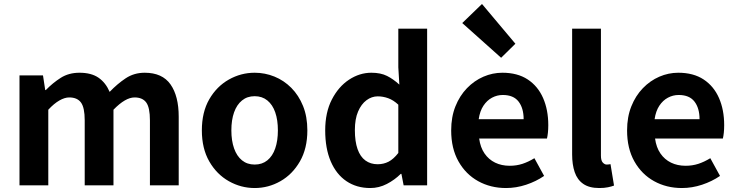

<svg xmlns="http://www.w3.org/2000/svg" viewBox="-20 -944 3751 978"><path d="M79.3 0V-559.8H199L210.4 -485.1H213.2Q248.4 -521.4 289.3 -547.5Q330.2 -573.5 384.9 -573.5Q445.2 -573.5 481.8 -548.2Q518.4 -522.9 538.5 -476Q577.7 -516.9 620.2 -545.2Q662.8 -573.5 717.1 -573.5Q806.6 -573.5 848.4 -514.3Q890.3 -455 890.3 -349.1V0H743.7V-330.9Q743.7 -396 724.9 -421.9Q706.1 -447.7 665.5 -447.7Q642.1 -447.7 615.4 -432.2Q588.7 -416.8 558 -385.1V0H411.5V-330.9Q411.5 -396 392.4 -421.9Q373.3 -447.7 332.7 -447.7Q309.6 -447.7 282.5 -432.2Q255.4 -416.8 226 -385.1V0Z M1277.3 13.8Q1207.3 13.8 1145.6 -21.1Q1083.9 -55.9 1046 -121.7Q1008.2 -187.5 1008.2 -279.9Q1008.2 -372.8 1046 -438.4Q1083.9 -503.9 1145.6 -538.7Q1207.3 -573.5 1277.3 -573.5Q1329.7 -573.5 1378.1 -553.9Q1426.4 -534.2 1464 -496.4Q1501.6 -458.5 1523.6 -404.2Q1545.6 -349.8 1545.6 -279.9Q1545.6 -187.5 1507.6 -121.7Q1469.7 -55.9 1408.5 -21.1Q1347.3 13.8 1277.3 13.8ZM1277.3 -105.8Q1315.3 -105.8 1341.9 -127.3Q1368.5 -148.9 1382 -188.2Q1395.5 -227.4 1395.5 -279.9Q1395.5 -332.7 1382 -371.7Q1368.5 -410.7 1341.9 -432.3Q1315.3 -454 1277.3 -454Q1239.2 -454 1212.7 -432.3Q1186.1 -410.7 1172.3 -371.7Q1158.5 -332.7 1158.5 -279.9Q1158.5 -227.4 1172.3 -188.2Q1186.1 -148.9 1212.7 -127.3Q1239.2 -105.8 1277.3 -105.8Z M1866.2 13.8Q1796.3 13.8 1744.6 -21.2Q1692.9 -56.2 1664.7 -122Q1636.5 -187.8 1636.5 -279.9Q1636.5 -371.2 1670.2 -436.8Q1703.9 -502.4 1757.7 -538Q1811.6 -573.5 1871.7 -573.5Q1919 -573.5 1951.3 -557.3Q1983.6 -541.1 2014.2 -513L2008.9 -601.1V-797.9H2155.7V0H2036L2024.7 -58.3H2021.2Q1990.5 -27.6 1950.4 -6.9Q1910.3 13.8 1866.2 13.8ZM1903.5 -107.4Q1933.9 -107.4 1959.3 -120.4Q1984.6 -133.5 2008.9 -164.8V-410.8Q1983.8 -434.2 1957.4 -443.7Q1931 -453.2 1904.1 -453.2Q1873.2 -453.2 1846.7 -433.4Q1820.1 -413.7 1803.9 -375.7Q1787.6 -337.8 1787.6 -281.5Q1787.6 -223.5 1801.3 -184.6Q1815 -145.7 1841.2 -126.6Q1867.4 -107.4 1903.5 -107.4Z M2557.4 13.8Q2478.9 13.8 2415.7 -21.2Q2352.5 -56.1 2315.4 -121.9Q2278.2 -187.7 2278.2 -279.9Q2278.2 -348.1 2299.8 -402.2Q2321.4 -456.3 2358.6 -494.8Q2395.8 -533.2 2442.5 -553.4Q2489.3 -573.5 2538.7 -573.5Q2616.1 -573.5 2668 -539.3Q2719.9 -505.1 2746.4 -444.7Q2772.8 -384.4 2772.8 -306.4Q2772.8 -285.9 2770.9 -267.6Q2768.9 -249.4 2766.1 -238.4H2420.7Q2426.9 -192.8 2448.2 -162.1Q2469.4 -131.4 2502.1 -115.5Q2534.8 -99.6 2576.6 -99.6Q2610.6 -99.6 2641 -109.4Q2671.3 -119.3 2702.1 -138.2L2751.6 -47.9Q2710.7 -19.8 2660 -3Q2609.4 13.8 2557.4 13.8ZM2418.4 -336.9H2647.3Q2647.3 -393.2 2621.4 -426.7Q2595.6 -460.2 2541.1 -460.2Q2512 -460.2 2486.2 -446.4Q2460.4 -432.6 2442.4 -405.4Q2424.4 -378.2 2418.4 -336.9ZM2532.6 -649.7 2334.6 -826.6 2435.1 -923.7 2605.3 -721.2Z M3032.5 13.8Q2981.2 13.8 2950.9 -7.4Q2920.5 -28.5 2907.4 -67.1Q2894.3 -105.8 2894.3 -157.3V-797.9H3041V-151.3Q3041 -125.9 3050.5 -115.9Q3060 -105.8 3070 -105.8Q3074.6 -105.8 3078.6 -106.3Q3082.6 -106.8 3089.8 -107.8L3107.7 1.2Q3095.3 6.1 3076.8 9.9Q3058.3 13.8 3032.5 13.8Z M3453.4 13.8Q3374.9 13.8 3311.7 -21.2Q3248.5 -56.1 3211.4 -121.9Q3174.2 -187.7 3174.2 -279.9Q3174.2 -348.1 3195.8 -402.2Q3217.4 -456.3 3254.6 -494.8Q3291.8 -533.2 3338.5 -553.4Q3385.3 -573.5 3434.7 -573.5Q3512.1 -573.5 3564 -539.3Q3615.9 -505.1 3642.4 -444.7Q3668.8 -384.4 3668.8 -306.4Q3668.8 -285.9 3666.9 -267.6Q3664.9 -249.4 3662.1 -238.4H3316.7Q3322.9 -192.8 3344.2 -162.1Q3365.4 -131.4 3398.1 -115.5Q3430.8 -99.6 3472.6 -99.6Q3506.6 -99.6 3537 -109.4Q3567.3 -119.3 3598.1 -138.2L3647.6 -47.9Q3606.7 -19.8 3556 -3Q3505.4 13.8 3453.4 13.8ZM3314.4 -336.9H3543.3Q3543.3 -393.2 3517.4 -426.7Q3491.6 -460.2 3437.1 -460.2Q3408 -460.2 3382.2 -446.4Q3356.4 -432.6 3338.4 -405.4Q3320.4 -378.2 3314.4 -336.9Z"/></svg>

Font: Noto Sans SC Thin
Style: Regular
Weight: 100
Designer: Ryoko NISHIZUKA 西塚涼子 (kana, bopomofo & ideographs); Paul D. Hunt (Latin, Greek & Cyrillic); Sandoll Communications 산돌커뮤니
Foundry: Adobe
Version: Version 2.004-H2;hotconv 1.0.118;makeotfexe 2.5.65603